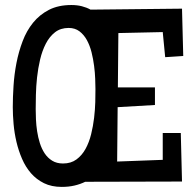

<svg xmlns="http://www.w3.org/2000/svg" viewBox="-20 -731 778 769"><path d="M713.9 -506.8 641.6 -502 631.8 -602.5 454.1 -598.6 452.1 -380.9H600.6V-310.5L451.2 -301.8L449.2 -84L631.8 -90.8V-198.2H704.1L709 -3.9L321.3 -2.9Q301.3 6.8 278.1 12.2Q254.9 17.6 227.5 17.6Q186.5 17.6 156.2 2.7Q126 -12.2 104.2 -37.1Q82.5 -62 68.4 -94.7Q54.2 -127.4 45.9 -162.8Q37.6 -198.2 34.4 -234.4Q31.2 -270.5 31.2 -301.8Q31.2 -341.3 34.2 -387.2Q37.1 -433.1 45.9 -478.5Q54.7 -523.9 70.6 -565.9Q86.4 -607.9 112.5 -640.1Q138.7 -672.4 176.3 -691.7Q213.9 -710.9 265.6 -710.9Q288.6 -710.9 307.6 -706.1Q326.7 -701.2 342.8 -692.4L709 -696.3ZM362.3 -374Q362.3 -390.6 361.3 -415.3Q360.4 -439.9 356.9 -467Q353.5 -494.1 346.7 -521.5Q339.8 -548.8 327.9 -570.6Q315.9 -592.3 298.1 -605.7Q280.3 -619.1 254.9 -619.1Q222.7 -619.1 200.4 -601.8Q178.2 -584.5 163.6 -556.2Q148.9 -527.8 140.6 -492.4Q132.3 -457 128.4 -420.9Q124.5 -384.8 123.8 -351.3Q123 -317.9 123 -293.9Q123 -275.9 124 -252.7Q125 -229.5 128.7 -205.3Q132.3 -181.2 139.6 -158Q147 -134.8 158.9 -116.7Q170.9 -98.6 189 -87.4Q207 -76.2 232.4 -76.2Q264.2 -76.2 286.1 -92.3Q308.1 -108.4 322.5 -134.5Q336.9 -160.6 345 -193.4Q353 -226.1 356.9 -259Q360.8 -292 361.6 -322.3Q362.3 -352.5 362.3 -374Z"/></svg>

Font: Maiden Orange
Style: Regular
Weight: 400
Designer: Astigmatic (AOETI)
Foundry: Astigmatic (AOETI)
Version: Version 1.000